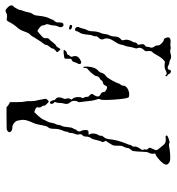

<svg xmlns="http://www.w3.org/2000/svg" viewBox="8 -656 636 691"><g transform="rotate(-90 325.5 -311.0)"><path d="M569 -357Q577 -352 571 -341Q568 -333 567 -327.5Q566 -322 562 -314.5Q558 -307 558 -299Q558 -278 551 -264Q549 -260 548 -251Q547 -242 545 -238Q539 -227 539 -214Q539 -201 528 -192Q524 -189 526.5 -181.5Q529 -174 526 -164Q523 -154 520.5 -151.5Q518 -149 518 -144Q518 -138 512 -134Q508 -132 510 -127Q512 -116 511.5 -113Q511 -110 507 -107Q502 -104 502 -99Q502 -94 501 -91Q496 -82 503 -73Q507 -68 507 -63Q507 -58 508 -55Q510 -51 516.5 -45Q523 -39 527 -39Q532 -38 534 -32Q536 -27 536 -23.5Q536 -20 534 -18Q532 -16 527.5 -15Q523 -14 516 -15Q506 -16 502 -14.5Q498 -13 492.5 -15Q487 -17 479 -15Q464 -10 455 -16Q450 -19 445.5 -19Q441 -19 436 -22Q431 -25 426 -25Q421 -25 420 -20.5Q419 -16 416.5 -14Q414 -12 410 -14Q406 -16 404.5 -20Q403 -24 399 -26Q393 -31 398 -33Q400 -33 402 -30Q405 -26 419 -33Q426 -37 438 -36L449 -35L458 -43Q466 -52 472.5 -64.5Q479 -77 484 -81Q489 -86 486 -101Q485 -105 492 -112Q502 -123 497 -134Q495 -138 498 -146Q501 -154 502 -163Q503 -172 506 -179Q509 -186 510 -193Q511 -201 522 -218Q531 -231 532 -240.5Q533 -250 530 -255Q525 -265 536 -275Q541 -280 540 -284.5Q539 -289 542 -294.5Q545 -300 546 -315Q548 -336 554 -343Q558 -349 558 -352Q558 -355 561 -357.5Q564 -360 569 -357ZM565 -379Q567 -380 569 -380Q581 -378 581 -375Q581 -366 571 -370Q567 -371 565 -374Q563 -377 565 -379ZM469 -398Q474 -399 479 -399.5Q484 -400 487.5 -399.5Q491 -399 491 -399Q491 -397 489 -394.5Q487 -392 484.5 -390Q482 -388 480 -388Q475 -388 473 -383Q471 -378 468 -375.5Q465 -373 467 -367Q474 -349 454 -339Q445 -334 441.5 -338Q438 -342 443 -351Q446 -356 447 -361.5Q448 -367 454 -370Q456 -371 457 -371.5Q458 -372 458.5 -373.5Q459 -375 459 -377Q459 -379 459 -384Q459 -395 460.5 -396Q462 -397 469 -398ZM299 -448Q302 -449 303 -449Q304 -449 307 -443.5Q310 -438 310 -435Q310 -431 315 -427.5Q320 -424 320 -416Q320 -408 316.5 -401.5Q313 -395 315.5 -389Q318 -383 315 -377L312 -371L316 -366Q320 -362 321 -350.5Q322 -339 319 -335Q316 -331 319 -327Q322 -323 322 -316.5Q322 -310 324 -309Q326 -308 330 -303L333 -297L329 -291Q320 -278 325 -271Q327 -269 332.5 -266Q338 -263 339 -257Q340 -251 341 -250Q351 -243 356 -243Q360 -243 363 -250Q366 -257 372.5 -258Q379 -259 381.5 -263.5Q384 -268 387.5 -269Q391 -270 394 -274.5Q397 -279 397 -283Q397 -286 405.5 -296.5Q414 -307 422 -313Q426 -316 426 -322.5Q426 -329 428.5 -329Q431 -329 431 -314Q429 -285 415 -274Q410 -269 409 -265Q406 -253 398 -248Q392 -244 387 -235Q382 -226 381 -225Q380 -224 375 -213.5Q370 -203 370 -201Q370 -199 366 -194.5Q362 -190 362 -184Q362 -174 347 -167Q338 -163 329.5 -163.5Q321 -164 320 -166Q315 -174 312 -218Q309 -262 313 -268Q316 -272 312 -282Q307 -298 306 -317Q304 -335 303 -340.5Q302 -346 304.5 -348.5Q307 -351 307.5 -360Q308 -369 303 -375Q293 -385 298 -399Q300 -405 300 -414Q300 -423 302.5 -427.5Q305 -432 300 -435Q297 -438 296.5 -442Q296 -446 299 -448ZM252 -605H285L289 -601Q294 -597 298 -595L303 -593V-569Q303 -546 305 -539.5Q307 -533 306.5 -519.5Q306 -506 308.5 -497.5Q311 -489 312 -481Q313 -473 314.5 -468Q316 -463 311.5 -458Q307 -453 305.5 -453Q304 -453 296.5 -460Q289 -467 290 -470.5Q291 -474 287 -478.5Q283 -483 284 -490Q285 -494 284 -496Q283 -498 281 -499.5Q279 -501 274 -503L267 -505L259 -497Q242 -479 240 -472Q238 -466 234 -459.5Q230 -453 228.5 -443Q227 -433 224 -428Q221 -423 221 -418Q221 -413 217.5 -406.5Q214 -400 213 -385Q212 -370 208.5 -365.5Q205 -361 205 -358Q205 -355 201 -352Q195 -346 199 -337Q202 -332 202.5 -324Q203 -316 201 -312Q198 -309 192 -310Q187 -310 186 -309.5Q185 -309 188 -304Q191 -300 190 -290.5Q189 -281 185 -275Q181 -269 182 -265Q183 -261 176.5 -254Q170 -247 169 -230Q166 -205 154 -175Q149 -164 149 -160.5Q149 -157 145.5 -153.5Q142 -150 143 -145Q145 -137 132 -119Q130 -117 132 -112Q134 -107 132.5 -103.5Q131 -100 135 -96Q139 -92 139 -90Q139 -88 134.5 -78.5Q130 -69 130 -66Q130 -63 136.5 -55Q143 -47 148 -41Q156 -30 172 -32Q183 -34 183 -29Q182 -25 173 -22Q156 -16 155 -19Q153 -21 147 -20.5Q141 -20 135.5 -18.5Q130 -17 112.5 -16Q95 -15 88 -18Q77 -24 78 -31.5Q79 -39 92 -52Q105 -64 111 -67L118 -70L117 -79Q117 -87 120.5 -92.5Q124 -98 124 -110Q125 -138 127 -150Q128 -153 133 -159Q138 -165 138 -170Q138 -175 142.5 -183.5Q147 -192 146 -205Q146 -216 147 -220Q148 -224 157 -238L164 -248L161 -253Q158 -259 160.5 -262.5Q163 -266 166.5 -281.5Q170 -297 172 -299Q179 -307 179 -320Q179 -327 184 -332Q189 -337 187 -343.5Q185 -350 188.5 -358.5Q192 -367 192 -373.5Q192 -380 194.5 -383Q197 -386 197 -390.5Q197 -395 199 -399Q207 -415 207 -435Q207 -449 211.5 -454Q216 -459 217 -465Q218 -471 219.5 -476Q221 -481 222.5 -491Q224 -501 230 -513Q241 -537 239 -550Q238 -556 237 -562Q236 -571 228 -577.5Q220 -584 212 -584Q200 -584 196 -591Q193 -595 197 -599.5Q201 -604 209.5 -604.5Q218 -605 252 -605ZM649 -581Q647 -581 644 -576Q641 -571 638 -565.5Q635 -560 635 -558Q635 -554 631.5 -545.5Q628 -537 626.5 -527.5Q625 -518 621 -512Q615 -506 614 -491Q611 -462 604 -450Q600 -442 600 -440Q600 -438 595 -432.5Q590 -427 590 -423Q590 -408 588 -404Q586 -400 580 -400Q576 -400 573.5 -405.5Q571 -411 575 -419Q579 -427 579 -435.5Q579 -444 582 -451.5Q585 -459 582 -464.5Q579 -470 579 -475Q579 -481 567 -489L559 -494L555 -491Q550 -487 541 -479Q535 -473 534 -471Q533 -469 533 -463Q534 -456 531 -453Q524 -447 517 -437Q510 -428 506 -426.5Q502 -425 498.5 -418Q495 -411 493.5 -411Q492 -411 487.5 -416Q483 -421 483 -423Q483 -425 488 -428Q496 -435 496 -439Q496 -443 502.5 -450.5Q509 -458 509 -462.5Q509 -467 515 -474Q521 -481 523 -485Q525 -489 530.5 -497Q536 -505 539 -511Q542 -517 547 -521Q552 -525 557.5 -541.5Q563 -558 572 -567Q583 -579 591 -595Q595 -603 597.5 -604Q600 -605 608 -603.5Q616 -602 623 -605.5Q630 -609 632 -608.5Q634 -608 635 -608Q636 -608 643.5 -601Q651 -594 651 -588Q651 -582 649 -581Z"/></g></svg>

Font: TT2020 Style D
Style: Italic
Weight: 400
Italic angle: -15°
Version: Version 0.2.000